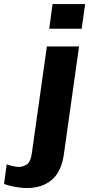

<svg xmlns="http://www.w3.org/2000/svg" viewBox="-137 -740 440 946"><path d="M-5.5 186.5Q-21.5 186.5 -42.5 183.8Q-63.5 181 -83.5 176.5Q-103.5 172 -117 166L-104 69.5Q-93 74.5 -74.2 78.5Q-55.5 82.5 -44.5 82.5Q-24 82.5 -5 70.2Q14 58 20 14L94 -511H252.5L177.5 21.5Q165.5 106 118.2 146.2Q71 186.5 -5.5 186.5ZM105.5 -598.5 122 -720H282.5L265.5 -598.5Z"/></svg>

Font: Chivo Medium
Style: Italic
Weight: 500
Italic angle: -8.05°
Designer: Hector Gatti
Foundry: Omnibus-Type
Version: Version 2.002